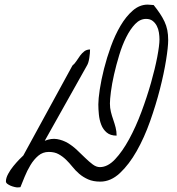

<svg xmlns="http://www.w3.org/2000/svg" viewBox="-20 -819 774 840"><path d="M5.9 -25.4Q5.9 -40 15.6 -58.1Q25.4 -76.2 38.6 -92.3Q51.8 -108.4 64 -121.1Q76.2 -133.8 82 -138.7L296.9 -532.2Q306.6 -540 314.5 -552.2Q322.3 -564.5 330.6 -575.7Q338.9 -586.9 349.1 -594.7Q359.4 -602.5 374 -602.5Q374 -586.9 370.6 -564.9Q367.2 -543 360.4 -532.2L175.8 -203.1Q205.1 -214.8 230 -210.4Q254.9 -206.1 276.4 -193.4Q297.9 -180.7 316.9 -162.6Q335.9 -144.5 353 -127.9Q370.1 -111.3 385.7 -99.6Q401.4 -87.9 417 -87.9Q451.2 -87.9 483.4 -122.1Q515.6 -156.2 544.9 -210Q574.2 -263.7 598.6 -329.1Q623 -394.5 640.6 -456.5Q658.2 -518.6 668 -569.8Q677.7 -621.1 677.7 -646.5Q677.7 -660.2 675.3 -676.3Q672.9 -692.4 666 -705.6Q659.2 -718.8 647.9 -727.5Q636.7 -736.3 619.1 -736.3Q592.8 -736.3 571.3 -713.9Q549.8 -691.4 532.2 -656.2Q514.6 -621.1 501.5 -577.6Q488.3 -534.2 479 -493.2Q469.7 -452.1 465.3 -418Q460.9 -383.8 460.9 -366.2Q460.9 -346.7 465.3 -329.1Q469.7 -311.5 475.6 -294.9Q481.4 -278.3 485.8 -261.2Q490.2 -244.1 490.2 -225.6Q462.9 -225.6 446.8 -239.3Q430.7 -252.9 422.9 -273.4Q415 -293.9 412.6 -317.9Q410.2 -341.8 410.2 -362.3Q410.2 -385.7 416.5 -427.7Q422.9 -469.7 435.1 -518.1Q447.3 -566.4 465.3 -616.2Q483.4 -666 507.3 -706.5Q531.2 -747.1 561 -772.9Q590.8 -798.8 626 -798.8Q628.9 -798.8 639.2 -797.9Q649.4 -796.9 652.3 -796.9Q668 -777.3 679.7 -759.8Q691.4 -742.2 699.7 -724.6Q708 -707 711.9 -687.5Q715.8 -668 715.8 -643.6Q715.8 -613.3 706.5 -555.7Q697.3 -498 679.7 -429.2Q662.1 -360.4 636.7 -288.6Q611.3 -216.8 578.1 -158.2Q544.9 -99.6 504.9 -62Q464.8 -24.4 418.9 -24.4Q387.7 -24.4 365.7 -34.2Q343.8 -43.9 327.1 -58.1Q310.5 -72.3 296.9 -89.4Q283.2 -106.4 268.6 -120.6Q253.9 -134.8 236.3 -144.5Q218.8 -154.3 193.4 -154.3Q167 -154.3 147.5 -137.7Q127.9 -121.1 113.3 -96.7Q98.6 -72.3 87.9 -45.9Q77.1 -19.5 69.3 0Q67.4 0 63 0.5Q58.6 1 56.6 1Q51.8 1 43.5 -1Q35.2 -2.9 26.9 -6.3Q18.6 -9.8 12.2 -14.6Q5.9 -19.5 5.9 -25.4Z"/></svg>

Font: La Belle Aurore
Style: Regular
Weight: 400
Version: Version 1.001 2001